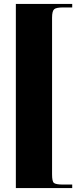

<svg xmlns="http://www.w3.org/2000/svg" viewBox="-20 -801 389 981"><path d="M303 142C303 142 303 142 303 142C278 142 262 139 256 134C249 129 246 114 246 89C246 89 246 -711 246 -711C246 -711 246 -711 246 -711C246 -734 250 -748 257 -754C264 -760 279 -763 304 -763C304 -763 349 -763 349 -763C349 -763 349 -781 349 -781C349 -781 61 -781 61 -781C61 -781 61 160 61 160C61 160 349 160 349 160C349 160 349 142 349 142C349 142 303 142 303 142Z"/></svg>

Font: Abril Fatface Utterance
Style: Regular
Weight: 500
Designer: Veronika Burian, Jos Scaglione
Foundry: TypeTogether
Version: ""